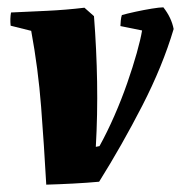

<svg xmlns="http://www.w3.org/2000/svg" viewBox="-20 -496 493 523"><path d="M106 7Q100 -101 92 -205Q84 -309 65 -412L9 -426Q7 -445 10 -462Q55 -464 107.5 -466.5Q160 -469 210 -475L236 -452Q243 -362 244.5 -273Q246 -184 241 -96L251 -98Q272 -136 291.5 -180.5Q311 -225 326.5 -269.5Q342 -314 352.5 -351.5Q363 -389 367 -413L308 -425Q308 -430 309 -440Q310 -450 312 -455Q326 -459 349 -464Q372 -469 393.5 -472.5Q415 -476 425 -476Q447 -448 453 -417Q423 -316 367.5 -208Q312 -100 250 -1Q218 2 179.5 4Q141 6 106 7Z"/></svg>

Font: Albura ExtraBold
Style: Italic
Weight: 758
Italic angle: -7°
Designer: Mercedes Jáuregui
Foundry: Omnibus-Type Team
Version: Version 1.000; ttfautohint (v1.8.3)